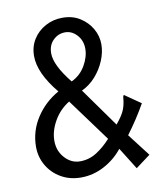

<svg xmlns="http://www.w3.org/2000/svg" viewBox="-75 -691 650 764"><g transform="rotate(-10 250.0 -308.5)"><path d="M416 12 361 -76Q330 -37 285.5 -13.5Q241 10 192 10Q147 10 111.5 -10.5Q76 -31 56 -65.5Q36 -100 36 -141Q36 -204 70.5 -257.5Q105 -311 162 -343Q91 -429 91 -498Q91 -536 109.5 -565.5Q128 -595 159.5 -612Q191 -629 228 -629Q269 -629 299 -610Q329 -591 346 -561.5Q363 -532 363 -498Q363 -466 349 -432.5Q335 -399 311 -372Q287 -345 255 -330L367 -173Q393 -204 401.5 -225.5Q410 -247 412 -274Q412 -280 416 -284L481 -239Q464 -209 445 -180Q426 -151 405 -123L475 -32ZM221 -373Q257 -390 277 -424.5Q297 -459 297 -492Q297 -525 276.5 -547.5Q256 -570 229 -570Q201 -570 180.5 -550Q160 -530 160 -497Q160 -449 221 -373ZM199 -54Q235 -54 265.5 -73Q296 -92 324 -123L197 -296Q157 -271 134.5 -231Q112 -191 112 -152Q112 -111 138 -82.5Q164 -54 199 -54Z"/></g></svg>

Font: Inconsolata Nerd Font Mono
Style: Regular
Weight: 400
Monospace: yes
Designer: Raph Levien, Cyreal, Brenton Simpson
Foundry: Raph Levien, Cyreal, Google
Version: Version 3.000; ttfautohint (v1.8.3);Nerd Fonts 3.0.2